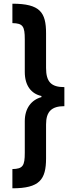

<svg xmlns="http://www.w3.org/2000/svg" viewBox="-20 -852 408 1038"><path d="M328 -278V-381C257 -381 229 -409 229 -485V-672C229 -785 197 -832 47 -832V-727C104 -726 114 -710 114 -639V-463C114 -389 149 -345 204 -333V-327C150 -312 114 -267 114 -197V-26C114 44 104 61 47 62V166C194 166 229 119 229 4V-179C229 -249 259 -278 328 -278Z"/></svg>

Font: Noto Sans Gurmukhi UI ExtraCondensed
Style: Bold
Weight: 700
Width: 2
Designer: Jelle Bosma - Monotype Design Team
Foundry: Monotype Imaging Inc.
Version: Version 2.004